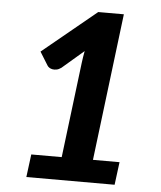

<svg xmlns="http://www.w3.org/2000/svg" viewBox="-52 -772 684 817"><g transform="rotate(5 290.0 -363.0)"><path d="M103.5 -97.5H233.5L283.5 -505Q285 -517 287 -529.8Q289 -542.5 291.5 -555.5L199 -476Q188.5 -468.5 179 -466.8Q169.5 -465 161.5 -466.5Q153.5 -468 147.8 -472Q142 -476 139.5 -480.5L104.5 -537L334.5 -726H444L367 -97.5H480.5L468 0H91Z"/></g></svg>

Font: Lato Heavy
Style: Italic
Weight: 800
Italic angle: -7°
Designer: Lukasz Dziedzic
Foundry: tyPoland Lukasz Dziedzic
Version: Version 2.007; 2014-02-27